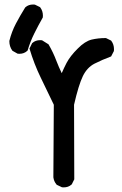

<svg xmlns="http://www.w3.org/2000/svg" viewBox="-20 -831 540 852"><path d="M158.2 -652.8Q161.1 -652.8 166.5 -652.3L195.3 -634.3Q216.3 -598.1 230 -561.5Q240.7 -533.7 253.9 -506.3Q263.7 -529.3 275.4 -551.8Q292 -583 325.2 -615.7Q356.9 -647.9 386.7 -655.3Q416 -662.1 448.2 -662.1H450.2L473.1 -650.9L474.1 -649.4Q485.8 -633.8 485.8 -612.8Q485.8 -609.4 485.4 -604.5L473.1 -580.6Q433.6 -565.9 398.9 -548.3Q366.2 -531.2 347.7 -493.2Q328.6 -453.6 308.6 -366.2L309.6 -35.2L298.3 -12.7L296.9 -11.7Q283.2 0.5 262.7 0.5Q259.8 0.5 254.9 0L231.4 -11.2L230.5 -12.7Q219.2 -25.9 216.8 -44.4L218.8 -366.2L161.1 -485.8Q131.3 -546.9 110.8 -615.7L122.6 -639.6L124 -640.6Q137.7 -652.8 158.2 -652.8ZM21.5 -648.4V-649.4Q31.7 -690.4 50.5 -726.1Q69.3 -761.7 91.8 -797.9L92.8 -798.8Q106.4 -811 127 -811Q129.9 -811 134.8 -810.5L157.7 -799.3L158.7 -797.9Q170.4 -782.2 170.4 -761.7Q170.4 -758.8 169.9 -753.4Q149.4 -717.3 132.1 -682.4Q114.7 -647.5 102.5 -606.9L101.1 -605.5Q86.9 -592.3 66.4 -592.3Q63 -592.3 58.1 -592.8L35.6 -605.5L34.7 -606.4Q21.5 -624.5 21.5 -648.4Z"/></svg>

Font: Bakudai
Style: Bold
Weight: 700
Version: Version 1.48